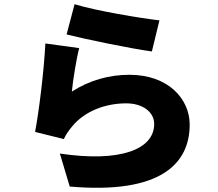

<svg xmlns="http://www.w3.org/2000/svg" viewBox="-20 -834 1040 914"><path d="M297 -670C375 -650 599 -603 703 -589L739 -737C652 -747 434 -783 335 -814ZM357 -605 196 -627C189 -493 166 -307 147 -206L284 -172C294 -194 305 -210 325 -234C383 -304 480 -342 581 -342C660 -342 714 -300 714 -244C714 -123 554 -60 265 -103L312 54C748 92 883 -57 883 -241C883 -362 782 -478 596 -478C501 -478 408 -453 322 -398C327 -451 344 -556 357 -605Z"/></svg>

Font: Noto Sans CJK JP Black
Style: Regular
Weight: 900
Designer: Ryoko NISHIZUKA (kana & ideographs); Paul D. Hunt (Latin, Greek & Cyrillic); Wenlong ZHANG (bopomofo); Sandoll Communica
Foundry: Adobe Systems Incorporated
Version: Version 1.004;PS 1.004;hotconv 1.0.82;makeotf.lib2.5.63406